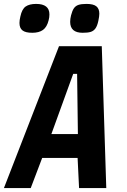

<svg xmlns="http://www.w3.org/2000/svg" viewBox="-31 -961 651 981"><path d="M270.5 -725H489L512 0H373L365.5 -154H184.5L126 0H-11ZM367 -276 363 -583.5H343L231.5 -276ZM68.5 -843.5Q68.5 -858 73 -876.5Q81 -914.5 100.2 -927.8Q119.5 -941 153.5 -941Q221.5 -941 221.5 -887.5Q221.5 -872 217.5 -857.5Q209 -823 188.8 -808.2Q168.5 -793.5 134 -793.5Q99.5 -793.5 84 -805.5Q68.5 -817.5 68.5 -843.5ZM327.5 -849.5Q327.5 -864.5 332 -882.5Q338 -906 346.5 -918.5Q355 -931 369.8 -936Q384.5 -941 411 -941Q446 -941 461.2 -928.8Q476.5 -916.5 476.5 -891Q476.5 -878 471.5 -854.5Q466 -828.5 456.5 -815.5Q447 -802.5 432.2 -798Q417.5 -793.5 391.5 -793.5Q327.5 -793.5 327.5 -849.5Z"/></svg>

Font: JuliaMono ExtraBold
Style: Italic
Weight: 800
Italic angle: -9°
Monospace: yes
Designer: cormullion
Foundry: corm
Version: Version 0.057; ttfautohint (v1.8.4)